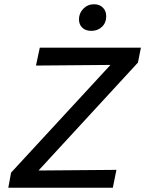

<svg xmlns="http://www.w3.org/2000/svg" viewBox="-20 -882 682 902"><path d="M628 -588 161 -81 527 -84 510 0H19L32 -71L499 -577L149 -574L167 -658H642ZM351 -791Q351 -820 371.5 -841Q392 -862 422 -862Q447 -862 463 -846.5Q479 -831 479 -806Q479 -775 459 -756Q439 -737 409 -737Q382 -737 366.5 -752Q351 -767 351 -791Z"/></svg>

Font: Ysabeau Semibold
Style: Italic
Weight: 600
Italic angle: -12°
Designer: Christian Thalmann (Catharsis Fonts)
Version: Version 0.003